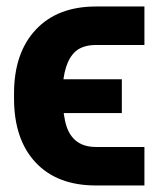

<svg xmlns="http://www.w3.org/2000/svg" viewBox="-20 -566 489 594"><path d="M276.9 -111.3H426.8V7.8H276.9Q156.7 7.8 90.1 -63.5Q23.4 -134.8 23.4 -261.7V-276.4Q23.4 -402.3 90.6 -474.1Q157.7 -545.9 276.9 -545.9H426.8V-426.8H276.9Q237.3 -426.8 214.4 -407.7Q174.3 -372.6 173.3 -276.4V-261.7Q174.3 -225.6 181.2 -192.4Q198.2 -111.3 276.9 -111.3ZM118.2 -320.8H356.9V-216.3H118.2Z"/></svg>

Font: Inter Tight Stencil
Style: Bold
Weight: 700
Designer: Rasmus Andersson
Foundry: rsms
Version: Version 3.004;Glyphs 3.1.2 (3151)